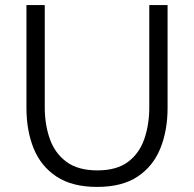

<svg xmlns="http://www.w3.org/2000/svg" viewBox="-20 -727 763 755"><path d="M362 8Q264 8 202.5 -32.5Q141 -73 112.5 -143Q84 -213 84 -303V-707H156V-305Q156 -237 176 -180.5Q196 -124 241.5 -90.5Q287 -57 363 -57Q439 -57 483.5 -90.5Q528 -124 547.5 -180.5Q567 -237 567 -305V-707H639V-303Q639 -214 610.5 -143.5Q582 -73 521 -32.5Q460 8 362 8Z"/></svg>

Font: Onest Light
Style: Regular
Weight: 300
Designer: Dmitri Voloshin, Andrey Kudryavtsev
Foundry: Dmitri Voloshin, Andrey Kudryavtsev
Version: Version 1.000;gftools[0.9.33]